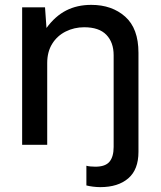

<svg xmlns="http://www.w3.org/2000/svg" viewBox="-20 -595 660 789"><path d="M392 174Q378 174 362 172Q346 170 335 167V86Q341 88 351.5 89Q362 90 372 90Q413 90 430 69.5Q447 49 447 9V-368Q447 -421 417 -452Q387 -483 326 -483Q285 -483 250 -465.5Q215 -448 194.5 -415Q174 -382 174 -336V0H71V-565H165L171 -480Q207 -529 252 -552Q297 -575 355 -575Q440 -575 494.5 -526.5Q549 -478 549 -378V29Q549 102 507 138Q465 174 392 174Z"/></svg>

Font: BDO Grotesk
Style: Regular
Weight: 400
Designer: Deni Anggara
Foundry: Lokal Container
Version: Version 2.000